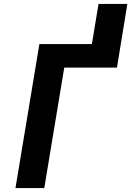

<svg xmlns="http://www.w3.org/2000/svg" viewBox="-20 -960 670 980"><path d="M59 0 181 -735H449L483 -940H630L577 -615H308L206 0Z"/></svg>

Font: Iosevka SS04 Hv Ex Obl
Style: Regular
Weight: 900
Width: 7
Italic angle: -9°
Monospace: yes
Designer: Belleve Invis
Foundry: Belleve Invis
Version: Version 19.0.0; ttfautohint (v1.8.4)